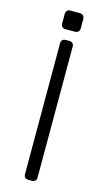

<svg xmlns="http://www.w3.org/2000/svg" viewBox="-129 -886 510 928"><g transform="rotate(15 125.5 -421.5)"><path d="M116 0Q106 0 100 -6Q94 -12 94 -22V-678Q94 -688 100 -694Q106 -700 116 -700H135Q145 -700 151 -694Q157 -688 157 -678V-22Q157 -12 151 -6Q145 0 135 0ZM101 -750Q91 -750 85 -756Q79 -762 79 -772V-820Q79 -830 85 -836.5Q91 -843 101 -843H149Q159 -843 165.5 -836.5Q172 -830 172 -820V-772Q172 -762 165.5 -756Q159 -750 149 -750Z"/></g></svg>

Font: Rubik Light Light
Style: Regular
Weight: 300
Version: Version 2.101